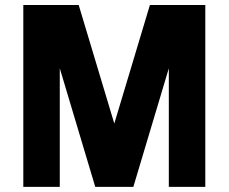

<svg xmlns="http://www.w3.org/2000/svg" viewBox="-20 -728 891 748"><path d="M564 -708.5H779.8V0H637.7V-461.9L499.5 0H351.1L212.9 -461.9V0H70.8V-708.5H286.6L425.3 -246.6Z"/></svg>

Font: Blazma
Style: Regular
Weight: 400
Designer: GGBotNet
Version: 1.00